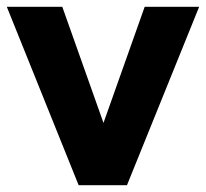

<svg xmlns="http://www.w3.org/2000/svg" viewBox="-25 -541 605 564"><path d="M560 -521H400L279 -180L158 -521H-5L206 3H348Z"/></svg>

Font: Geom
Style: Bold
Weight: 700
Version: Version 1.102